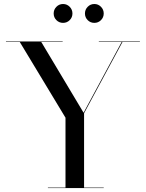

<svg xmlns="http://www.w3.org/2000/svg" viewBox="-20 -962 746 982"><path d="M225 0V-2.5H315V-360L81 -747.5H10.5V-750H300.5V-747.5H191L407.5 -385.5L602.5 -747.5H485.5V-750H695.5V-747.5H606.5L410 -383V-2.5H510.5V0ZM462.5 -845Q442.5 -845 428.5 -859Q414.5 -873 414.5 -893Q414.5 -913 428.5 -927.2Q442.5 -941.5 462.5 -941.5Q482.5 -941.5 496.5 -927.2Q510.5 -913 510.5 -893Q510.5 -873 496.5 -859Q482.5 -845 462.5 -845ZM302.5 -845Q282.5 -845 268.5 -859Q254.5 -873 254.5 -893Q254.5 -913 268.5 -927.2Q282.5 -941.5 302.5 -941.5Q322.5 -941.5 336.5 -927.2Q350.5 -913 350.5 -893Q350.5 -873 336.5 -859Q322.5 -845 302.5 -845Z"/></svg>

Font: Bodoni Moda 72pt
Style: Regular
Weight: 400
Designer: Owen Earl
Foundry: indestructible type
Version: Version 2.005